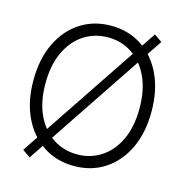

<svg xmlns="http://www.w3.org/2000/svg" viewBox="-113 -857 952 988"><g transform="rotate(15 363.0 -363.0)"><path d="M132.3 25.9 90.3 -3.4 591.3 -752 633.3 -723.1ZM363.3 9.8Q271.5 9.8 200.2 -36.1Q128.9 -82 88.6 -166Q48.3 -250 48.3 -363.3Q48.3 -477.1 88.9 -561.3Q129.4 -645.5 200.4 -691.4Q271.5 -737.3 363.3 -737.3Q455.1 -737.3 525.9 -691.4Q596.7 -645.5 637 -561.3Q677.2 -477.1 677.2 -363.3Q677.2 -250 637 -166Q596.7 -82 525.9 -36.1Q455.1 9.8 363.3 9.8ZM363.3 -52.2Q434.6 -52.2 491.2 -89.4Q547.9 -126.5 580.6 -196Q613.3 -265.6 613.3 -363.3Q613.3 -461.4 580.6 -531.2Q547.9 -601.1 491.2 -638.2Q434.6 -675.3 363.3 -675.3Q292 -675.3 235.1 -638.2Q178.2 -601.1 145.3 -531.2Q112.3 -461.4 112.3 -363.3Q112.3 -266.1 145 -196.3Q177.7 -126.5 234.6 -89.4Q291.5 -52.2 363.3 -52.2Z"/></g></svg>

Font: Inter Tight Light
Style: Regular
Weight: 300
Designer: Rasmus Andersson
Foundry: rsms
Version: Version 3.004